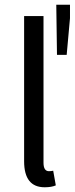

<svg xmlns="http://www.w3.org/2000/svg" viewBox="-20 -780 316 812"><path d="M82 -98V-712H164V-92Q164 -56 187 -56Q196 -56 205 -58L216 4Q198 12 169 12Q82 12 82 -98ZM218 -760H276V-703L262 -548H221Z"/></svg>

Font: RibengUni
Style: Regular
Weight: 400
Designer: (1) Dr. Andrew Glass (Program Manager at Microsoft Corporation)
(2) Bivuti Chakma (Suz Moriz)
(3) Paul D. Hunt (Adobe Co
Foundry: Bivuti Chakma and Jyoti Chakma
Version: Version 1.2020